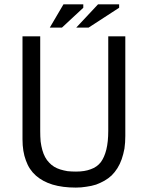

<svg xmlns="http://www.w3.org/2000/svg" viewBox="-20 -849 677 879"><path d="M475.6 -250Q475.6 -200.2 466.8 -164.1Q458 -128.9 441.4 -106.4Q423.8 -84 395.5 -74.2Q368.2 -63.5 328.1 -63.5Q307.6 -63.5 289.1 -65.4Q271.5 -68.4 255.9 -73.2Q240.2 -78.1 227.5 -85.9Q214.8 -93.8 205.1 -104.5Q194.3 -115.2 186.5 -129.9Q178.7 -144.5 173.8 -162.1Q168.9 -179.7 166 -201.2Q164.1 -223.6 164.1 -249Q164.1 -393.6 164.1 -682.6Q143.6 -682.6 83 -682.6Q83 -564.5 83 -210.9Q83 -155.3 98.6 -114.3Q113.3 -72.3 144.5 -44.9Q175.8 -17.6 220.7 -3.9Q266.6 9.8 327.1 9.8Q352.5 9.8 375 5.9Q398.4 2.9 419.9 -3.9Q440.4 -11.7 458 -21.5Q476.6 -32.2 491.2 -45.9Q505.9 -60.5 517.6 -79.1Q529.3 -97.7 537.1 -120.1Q544.9 -142.6 549.8 -168.9Q553.7 -196.3 553.7 -226.6Q553.7 -378.9 553.7 -682.6Q534.2 -682.6 475.6 -682.6Q475.6 -658.2 475.6 -611.3Q475.6 -564.5 475.6 -496.1Q475.6 -412.1 475.6 -349.6Q475.6 -288.1 475.6 -250ZM208 -722.7Q221.7 -722.7 263.7 -722.7Q288.1 -745.1 361.3 -813.5Q361.3 -817.4 361.3 -829.1Q338.9 -829.1 270.5 -829.1Q254.9 -802.7 208 -722.7ZM329.1 -722.7Q343.8 -722.7 385.7 -722.7Q420.9 -745.1 525.4 -813.5Q525.4 -817.4 525.4 -829.1Q501 -829.1 428.7 -829.1Q403.3 -802.7 329.1 -722.7Z"/></svg>

Font: Aptus Gothic JP
Style: Medium
Weight: 400
Designer: Fuminori Ogawa / Motoya
Version: Version 1